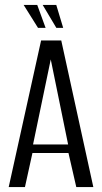

<svg xmlns="http://www.w3.org/2000/svg" viewBox="-20 -754 411 774"><path d="M15.1 0 145.7 -591H226.9L356.2 0H287.5L256 -137.3H110.8L80.6 0ZM113.2 -171.5H254.6L184.6 -514.4ZM234.7 -641.7H207.1L152 -734.2H206.8ZM163.8 -641.7H133.2L75.3 -734.2H130.1Z"/></svg>

Font: Alumni Sans SC Thin
Style: Regular
Weight: 100
Designer: Robert E. Leuschke
Foundry: Robert E. Leuschke
Version: Version 1.018